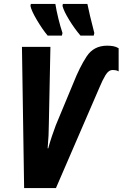

<svg xmlns="http://www.w3.org/2000/svg" viewBox="-20 -951 620 971"><path d="M454 -771 457 -784Q444 -833 435.5 -870Q427 -907 422 -931H298L296 -921Q303 -894 330 -850Q357 -806 387 -771ZM293 -771 296 -784Q285 -817 275 -858Q265 -899 260 -931H136L134 -921Q139 -896 167 -849Q195 -802 221 -771ZM263 0 484 -511Q498 -545 513.5 -571Q529 -597 550 -597Q555 -597 563.5 -596Q572 -595 580 -590V-707Q567 -715 552.5 -717.5Q538 -720 522 -720Q454 -720 418.5 -666Q383 -612 351 -531L262 -317Q255 -299 243 -263.5Q231 -228 224 -201H221Q227 -270 227 -323L235 -714H91L102 0Z"/></svg>

Font: Noto Sans UI Condensed ExtraBold
Style: Italic
Weight: 800
Width: 3
Designer: Monotype Design Team
Foundry: Monotype Imaging Inc.
Version: 1.001